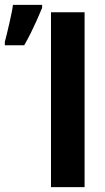

<svg xmlns="http://www.w3.org/2000/svg" viewBox="-27 -764 429 784"><path d="M181.2 0V-713.9H318.4V0ZM-7.3 -579.1V-593.3Q-4.4 -603.5 0.7 -624.3Q5.9 -645 11.2 -668.9Q16.6 -692.9 20.8 -713.4Q24.9 -733.9 25.9 -744.1H145V-731.9Q135.3 -708 123.5 -681.9Q111.8 -655.8 98.9 -629.6Q85.9 -603.5 71.8 -579.1Z"/></svg>

Font: Open Sans Condensed
Style: Regular
Weight: 400
Width: 3
Designer: Monotype Design Team
Foundry: Monotype Imaging Inc.
Version: Version 3.000